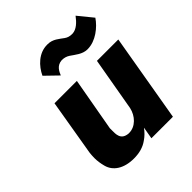

<svg xmlns="http://www.w3.org/2000/svg" viewBox="-195 -814 947 947"><g transform="rotate(-45 278.5 -341.0)"><path d="M162 -598 227 -535C235 -554 247 -582 282 -585C283 -585 284 -585 286 -585C300 -585 314 -581 326 -573C350 -557 376 -534 409 -533C410 -533 412 -533 413 -533C469 -533 522 -576 549 -616L487 -692C467 -665 442 -641 414 -640C413 -640 412 -640 410 -640C395 -640 382 -644 371 -652C348 -668 326 -690 290 -690C289 -690 287 -690 286 -690C228 -690 184 -645 162 -598ZM324 0H474L553 -460H404L355 -180C345 -134 309 -96 265 -96C264 -96 262 -96 261 -96C211 -100 214 -140 214 -164C214 -169 214 -174 214 -180L264 -460H108L58 -164C57 -152 56 -141 56 -130C56 -110 59 -89 65 -67C77 -23 120 10 193 10C231 10 263 1 289 -18C307 -30 322 -45 335 -63Z"/></g></svg>

Font: Jost
Style: Bold Italic
Weight: 700
Italic angle: -5°
Version: Version 3.710